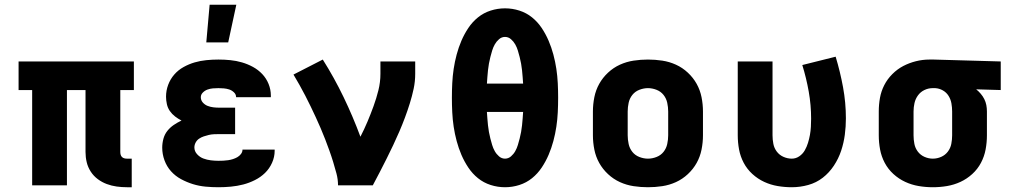

<svg xmlns="http://www.w3.org/2000/svg" viewBox="-20 -778 4240 806"><path d="M533 8H513Q491 8 469.5 5Q448 2 428 -5.5Q408 -13 390.5 -26Q373 -39 361 -57.5Q349 -76 344 -97Q339 -118 339 -140V-400H261V0H115V-400H58V-520H542V-400H485V-140Q485 -134 486.5 -128.5Q488 -123 492 -119Q496 -115 501.5 -113.5Q507 -112 513 -112H533Z M897 8Q870 8 843 5.5Q816 3 790 -5Q764 -13 740 -26Q716 -39 698 -59Q680 -79 670.5 -105Q661 -131 661 -158Q661 -177 666 -195.5Q671 -214 682.5 -228.5Q694 -243 709.5 -253.5Q725 -264 742 -272Q728 -279 715 -289Q702 -299 693 -312Q684 -325 680.5 -341Q677 -357 677 -372Q677 -398 686 -422Q695 -446 711.5 -465Q728 -484 750.5 -496.5Q773 -509 797 -516Q821 -523 846.5 -525.5Q872 -528 897 -528Q922 -528 947 -525.5Q972 -523 996 -516Q1020 -509 1042 -497Q1064 -485 1081 -467Q1098 -449 1107.5 -425.5Q1117 -402 1117 -377V-370H971V-371Q971 -382 962 -390.5Q953 -399 942 -402.5Q931 -406 919.5 -407Q908 -408 897 -408Q885 -408 873.5 -407Q862 -406 851 -402Q840 -398 831.5 -389.5Q823 -381 823 -370Q823 -357 831.5 -347.5Q840 -338 851.5 -333.5Q863 -329 875.5 -327.5Q888 -326 900 -326H967V-215H900Q889 -215 878 -214.5Q867 -214 856.5 -211.5Q846 -209 835.5 -205.5Q825 -202 816 -196Q807 -190 801.5 -180Q796 -170 796 -159Q796 -143 807.5 -130.5Q819 -118 834 -112.5Q849 -107 865 -105Q881 -103 897 -103Q907 -103 917.5 -103.5Q928 -104 938 -105.5Q948 -107 957.5 -110Q967 -113 976 -118Q985 -123 991.5 -131.5Q998 -140 998 -150H1133V-145Q1133 -119 1122 -94.5Q1111 -70 1092.5 -52Q1074 -34 1050 -22Q1026 -10 1001 -3.5Q976 3 949.5 5.5Q923 8 897 8ZM846 -600 860 -758H972L938 -600Z M1399 0Q1399 -25 1392.5 -49.5Q1386 -74 1378.5 -98.5Q1371 -123 1362.5 -146.5Q1354 -170 1345 -193.5Q1336 -217 1326 -240Q1316 -263 1305.5 -286Q1295 -309 1284 -331.5Q1273 -354 1261.5 -376.5Q1250 -399 1237.5 -421Q1225 -443 1212 -465L1335 -528Q1383 -452 1422.5 -370Q1462 -288 1493 -204Q1509 -235 1522.5 -267Q1536 -299 1548 -332Q1560 -365 1568.5 -399Q1577 -433 1577 -468V-520H1723V-468Q1723 -436 1716.5 -405.5Q1710 -375 1700.5 -344.5Q1691 -314 1680 -284.5Q1669 -255 1656.5 -226Q1644 -197 1630.5 -168.5Q1617 -140 1603 -112Q1589 -84 1574.5 -56Q1560 -28 1545 0Z M2100 8Q2069 8 2039.5 -1.5Q2010 -11 1986.5 -30Q1963 -49 1946 -74.5Q1929 -100 1917 -128Q1905 -156 1897 -186Q1889 -216 1884.5 -246Q1880 -276 1878.5 -306.5Q1877 -337 1877 -368Q1877 -398 1878.5 -428.5Q1880 -459 1884.5 -489Q1889 -519 1897 -549Q1905 -579 1917 -607Q1929 -635 1946 -660.5Q1963 -686 1986.5 -705Q2010 -724 2039.5 -733.5Q2069 -743 2100 -743Q2131 -743 2160.5 -733.5Q2190 -724 2213.5 -705Q2237 -686 2254 -660.5Q2271 -635 2283 -607Q2295 -579 2303 -549Q2311 -519 2315.5 -489Q2320 -459 2321.5 -428.5Q2323 -398 2323 -368Q2323 -337 2321.5 -306.5Q2320 -276 2315.5 -246Q2311 -216 2303 -186Q2295 -156 2283 -128Q2271 -100 2254 -74.5Q2237 -49 2213.5 -30Q2190 -11 2160.5 -1.5Q2131 8 2100 8ZM2024 -427H2176Q2175 -441 2174 -455Q2173 -469 2171.5 -483Q2170 -497 2167.5 -511Q2165 -525 2161.5 -538.5Q2158 -552 2154 -565.5Q2150 -579 2143 -591.5Q2136 -604 2125 -613.5Q2114 -623 2100 -623Q2086 -623 2075 -613.5Q2064 -604 2057 -591.5Q2050 -579 2046 -565.5Q2042 -552 2038.5 -538.5Q2035 -525 2032.5 -511Q2030 -497 2028.5 -483Q2027 -469 2026 -455Q2025 -441 2024 -427ZM2100 -112Q2114 -112 2125 -121.5Q2136 -131 2143 -143.5Q2150 -156 2154 -169.5Q2158 -183 2161.5 -196.5Q2165 -210 2167.5 -224Q2170 -238 2171.5 -252Q2173 -266 2174 -280Q2175 -294 2176 -308H2024Q2025 -294 2026 -280Q2027 -266 2028.5 -252Q2030 -238 2032.5 -224Q2035 -210 2038.5 -196.5Q2042 -183 2046 -169.5Q2050 -156 2057 -143.5Q2064 -131 2075 -121.5Q2086 -112 2100 -112Z M2700 8Q2670 8 2640 3.5Q2610 -1 2582.5 -13.5Q2555 -26 2532.5 -47Q2510 -68 2495.5 -94Q2481 -120 2475 -150Q2469 -180 2469 -210V-310Q2469 -340 2475 -370Q2481 -400 2495.5 -426Q2510 -452 2532.5 -473Q2555 -494 2582.5 -506.5Q2610 -519 2640 -523.5Q2670 -528 2700 -528Q2730 -528 2760 -523.5Q2790 -519 2817.5 -506.5Q2845 -494 2867.5 -473Q2890 -452 2904.5 -426Q2919 -400 2925 -370Q2931 -340 2931 -310V-210Q2931 -180 2925 -150Q2919 -120 2904.5 -94Q2890 -68 2867.5 -47Q2845 -26 2817.5 -13.5Q2790 -1 2760 3.5Q2730 8 2700 8ZM2700 -112Q2718 -112 2736 -119Q2754 -126 2765.5 -140.5Q2777 -155 2781 -173.5Q2785 -192 2785 -210V-310Q2785 -328 2781 -346.5Q2777 -365 2765.5 -379.5Q2754 -394 2736 -401Q2718 -408 2700 -408Q2682 -408 2664 -401Q2646 -394 2634.5 -379.5Q2623 -365 2619 -346.5Q2615 -328 2615 -310V-210Q2615 -192 2619 -173.5Q2623 -155 2634.5 -140.5Q2646 -126 2664 -119Q2682 -112 2700 -112Z M3304 8Q3274 8 3244.5 3Q3215 -2 3188 -14.5Q3161 -27 3138.5 -47.5Q3116 -68 3102 -94.5Q3088 -121 3082.5 -150.5Q3077 -180 3077 -210V-520H3223V-210Q3223 -192 3226.5 -174Q3230 -156 3241 -141.5Q3252 -127 3269 -119.5Q3286 -112 3304 -112Q3321 -112 3335.5 -122Q3350 -132 3358.5 -147Q3367 -162 3372 -178.5Q3377 -195 3380 -211.5Q3383 -228 3384 -245.5Q3385 -263 3385 -280Q3385 -337 3375 -393.5Q3365 -450 3348 -505L3488 -540Q3507 -477 3519 -412Q3531 -347 3531 -281Q3531 -247 3526.5 -212.5Q3522 -178 3511 -145Q3500 -112 3480.5 -82.5Q3461 -53 3434 -32Q3407 -11 3373 -1.5Q3339 8 3304 8Z M3896 8Q3866 8 3836.5 3Q3807 -2 3780 -14.5Q3753 -27 3730.5 -47.5Q3708 -68 3694 -94.5Q3680 -121 3674.5 -150.5Q3669 -180 3669 -210V-310Q3669 -339 3674 -367Q3679 -395 3692 -420.5Q3705 -446 3726 -467Q3747 -488 3772 -501Q3797 -514 3825 -521Q3853 -528 3882 -528H3900L4181 -520V-400L4078 -403Q4088 -395 4097 -384.5Q4106 -374 4112 -362Q4118 -350 4120.5 -337Q4123 -324 4123 -310V-210Q4123 -180 4117.5 -150.5Q4112 -121 4098 -94.5Q4084 -68 4061.5 -47.5Q4039 -27 4012 -14.5Q3985 -2 3955.5 3Q3926 8 3896 8ZM3896 -112Q3914 -112 3931 -119.5Q3948 -127 3959 -141.5Q3970 -156 3973.5 -174Q3977 -192 3977 -210V-310Q3977 -327 3974 -344Q3971 -361 3962 -375.5Q3953 -390 3938 -398.5Q3923 -407 3906 -408H3895Q3877 -408 3860.5 -400Q3844 -392 3833.5 -377.5Q3823 -363 3819 -345.5Q3815 -328 3815 -310V-210Q3815 -192 3818.5 -174Q3822 -156 3833 -141.5Q3844 -127 3861 -119.5Q3878 -112 3896 -112Z"/></svg>

Font: Iosevka Aile Heavy
Style: Regular
Weight: 900
Designer: Belleve Invis
Foundry: Belleve Invis
Version: Version 31.1.0; ttfautohint (v1.8.4)